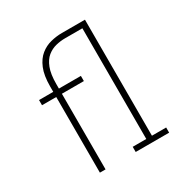

<svg xmlns="http://www.w3.org/2000/svg" viewBox="-171 -890 993 1029"><g transform="rotate(-30 325.0 -375.0)"><path d="M154 0V-468H66V-500H154V-533Q154 -601 171.8 -643.5Q189.5 -686 218.5 -709.2Q247.5 -732.5 282.5 -741.2Q317.5 -750 352 -750H494.5V-32H582.5V0H375.5V-32H459.5V-717H352.5Q324 -717 295.2 -710Q266.5 -703 242.2 -683.5Q218 -664 203.5 -626.5Q189 -589 189 -528V-500H325V-468H189V0Z"/></g></svg>

Font: Trispace Condensed Thin
Style: Regular
Weight: 100
Width: 3
Designer: Tyler Finck
Foundry: Etcetera Type Company
Version: Version 1.210; ttfautohint (v1.8.3)